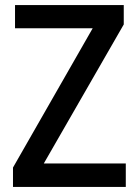

<svg xmlns="http://www.w3.org/2000/svg" viewBox="-20 -734 543 754"><path d="M474 0V-92H152L466 -638V-714H39V-623H344L31 -76V0Z"/></svg>

Font: Noto Sans Devanagari UI SemiCondensed Medium
Style: Regular
Weight: 500
Width: 4
Designer: Jelle Bosma - Monotype Design Team
Foundry: Monotype Imaging Inc.
Version: Version 2.004